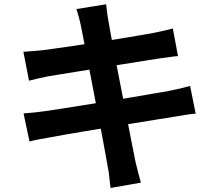

<svg xmlns="http://www.w3.org/2000/svg" viewBox="-20 -833 1040 914"><path d="M364.4 -714Q359.8 -735.7 354.7 -754Q349.5 -772.2 343.7 -789.9L485.2 -812.7Q487 -798.1 489.6 -775.8Q492.2 -753.4 495.8 -735.3Q498.4 -720.9 505 -683.1Q511.6 -645.3 521.8 -591.2Q532 -537.2 544.4 -474.8Q556.7 -412.4 569 -348.7Q581.3 -285.1 592.5 -227.8Q603.6 -170.5 612.3 -126.9Q621.1 -83.3 625.2 -61.7Q630.2 -39.9 637 -13.9Q643.8 12.1 650.8 36.4L506.5 61.8Q502.5 34.1 500.2 8.4Q497.8 -17.3 492.8 -39.3Q489.5 -58.8 482 -100.5Q474.5 -142.3 463.9 -198.3Q453.3 -254.3 440.9 -317.2Q428.6 -380.1 416.8 -443.1Q405 -506.2 394.2 -561.2Q383.5 -616.2 375.7 -656.4Q368 -696.6 364.4 -714ZM91.3 -586.6Q114.7 -588.4 137.8 -589.9Q160.8 -591.4 184.1 -594.1Q205.7 -597.1 246 -602.6Q286.4 -608.1 338 -615.8Q389.6 -623.4 445.1 -632Q500.6 -640.6 552.6 -649.2Q604.6 -657.8 645.5 -664.8Q686.5 -671.8 709.1 -676Q733 -680.8 759 -686.5Q784.9 -692.3 802.8 -697.4L827.2 -566Q811.1 -565 784.2 -561Q757.3 -557.1 734.9 -554.1Q708.3 -550.1 664.6 -543.2Q621 -536.3 568.2 -527.8Q515.4 -519.3 460.3 -510.4Q405.2 -501.5 355 -493.4Q304.9 -485.3 266.8 -479.1Q228.7 -472.9 209.9 -469.7Q186.4 -465.1 165.3 -460.5Q144.1 -456 118.1 -448.9ZM92.1 -293.2Q112 -294.2 142.3 -297.4Q172.5 -300.6 195.6 -304.1Q222.6 -307.9 267.8 -314.9Q313 -321.9 369.5 -331Q426.1 -340.1 486.3 -349.7Q546.4 -359.3 603.2 -369.1Q660 -378.8 707.1 -386.9Q754.3 -395 782.9 -400Q811.9 -405.8 838.6 -412Q865.2 -418.2 885 -423.8L911.5 -291.9Q891.9 -290.9 863.4 -286.3Q834.9 -281.7 806.1 -276.7Q774.2 -271.7 726.1 -264Q677.9 -256.3 620.5 -246.8Q563 -237.3 503.2 -227.8Q443.4 -218.3 388.1 -208.8Q332.9 -199.3 289.1 -191.9Q245.3 -184.5 220 -179.5Q187.8 -174 162.5 -169.2Q137.2 -164.4 120.4 -159.4Z"/></svg>

Font: Noto Sans JP
Style: Regular
Weight: 100
Designer: Ryoko NISHIZUKA 西塚涼子 (kana, bopomofo & ideographs); Paul D. Hunt (Latin, Greek & Cyrillic); Sandoll Communications 산돌커뮤니
Foundry: Adobe
Version: Version 2.004;hotconv 1.0.118;makeotfexe 2.5.65603